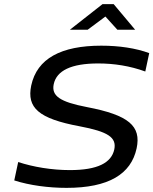

<svg xmlns="http://www.w3.org/2000/svg" viewBox="-20 -900 742 929"><path d="M683 -554 702 -643C637 -667 556 -679 470 -679C276 -679 159 -617 131 -486C109 -379 166 -326 365 -289C503 -263 545 -235 533 -177C519 -112 452 -77 318 -77C231 -77 141 -92 68 -116L49 -27C124 -3 215 9 302 9C505 9 614 -57 641 -182C664 -290 604 -343 400 -382C270 -407 228 -436 240 -493C254 -558 324 -593 455 -593C532 -593 609 -581 683 -554ZM318 -756H404L490 -820L548 -756H634L530 -880H476Z"/></svg>

Font: LT Wave
Style: Italic
Weight: 400
Designer: Daniel Lyons
Version: Version 2.5 (Glyphs App)